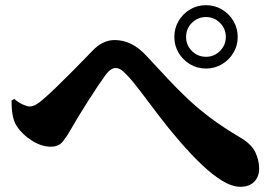

<svg xmlns="http://www.w3.org/2000/svg" viewBox="-20 -741 1040 734"><path d="M767.6 -479Q733.9 -479 706.5 -495.4Q679.2 -511.7 662.8 -539.1Q646.5 -566.4 646.5 -600.1Q646.5 -633.3 662.8 -660.9Q679.2 -688.5 706.5 -704.8Q733.9 -721.2 767.6 -721.2Q800.8 -721.2 828.4 -704.8Q856 -688.5 872.3 -660.9Q888.7 -633.3 888.7 -600.1Q888.7 -566.4 872.3 -539.1Q856 -511.7 828.4 -495.4Q800.8 -479 767.6 -479ZM767.6 -675.8Q735.8 -675.8 713.6 -653.6Q691.4 -631.3 691.4 -600.1Q691.4 -568.4 713.6 -546.1Q735.8 -523.9 767.6 -523.9Q798.8 -523.9 821 -546.1Q843.3 -568.4 843.3 -600.1Q843.3 -631.3 821 -653.6Q798.8 -675.8 767.6 -675.8ZM43.5 -259.8Q32.2 -277.8 28.1 -302.5Q23.9 -327.1 24.4 -356.9L34.7 -362.8Q50.8 -348.6 67.6 -341.3Q84.5 -334 92.3 -334Q104.5 -334 117.4 -341.1Q130.4 -348.1 150.4 -366.2Q170.4 -383.8 197 -409.4Q223.6 -435.1 250.7 -462.4Q277.8 -489.7 299.8 -512.2Q321.8 -534.7 332.5 -545.9Q371.6 -587.9 418.5 -587.9Q450.2 -587.9 480.2 -573.7Q510.3 -559.6 539.6 -527.8Q584 -480 622.3 -439Q660.6 -397.9 699.7 -361.3Q738.8 -324.7 785.6 -289.6Q832.5 -254.4 894.5 -217.8Q940.9 -190.9 955.8 -159.7Q970.7 -128.4 970.7 -96.2Q970.7 -65.4 951.7 -46.1Q932.6 -26.9 899.4 -26.9Q867.2 -26.9 829.3 -50Q791.5 -73.2 750.5 -112.3Q709.5 -151.4 667.5 -200.2Q625.5 -248.5 587.9 -298.1Q550.3 -347.7 519 -389.2Q487.8 -430.7 465.3 -454.1Q451.2 -469.2 441.4 -475.1Q431.6 -481 422.4 -481Q413.6 -481 404.1 -475.1Q394.5 -469.2 383.3 -454.1Q371.1 -437.5 353.3 -410.9Q335.4 -384.3 316.2 -354Q296.9 -323.7 280 -295.9Q263.2 -268.1 252.4 -249Q237.3 -222.2 221.2 -201.2Q205.1 -180.2 174.3 -180.2Q139.2 -180.2 102.3 -203.1Q65.4 -226.1 43.5 -259.8Z"/></svg>

Font: Source Han Serif JP Heavy
Style: Regular
Weight: 900
Designer: Ryoko NISHIZUKA  (kana & ideographs); Frank Grießhammer (Latin, Greek & Cyrillic); Wenlong ZHANG  (bopomofo); Sandoll Co
Foundry: Adobe Systems Incorporated
Version: Version 1.001;PS 1.001;hotconv 16.6.54;makeotf.lib2.5.65590